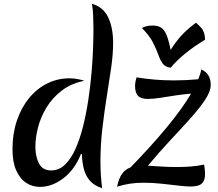

<svg xmlns="http://www.w3.org/2000/svg" viewBox="-20 -977 1151 1015"><path d="M408 -163Q375 -80 315 -34.5Q255 11 191 11Q152 11 119 -10Q86 -31 66 -75.5Q46 -120 46 -188Q46 -270 69 -338.5Q92 -407 133 -457.5Q174 -508 229 -535.5Q284 -563 347 -563Q367 -563 387.5 -559.5Q408 -556 426 -550Q356 -536 306.5 -498Q257 -460 226 -409Q195 -358 181 -303.5Q167 -249 167 -202Q167 -150 186 -113Q205 -76 251 -76Q292 -76 324 -107Q356 -138 379.5 -191Q403 -244 419.5 -310.5Q436 -377 447 -450Q458 -523 464 -593Q470 -663 472 -722.5Q474 -782 474 -822Q474 -861 472.5 -895.5Q471 -930 466 -957Q526 -940 552 -885Q578 -830 578 -750Q578 -690 567.5 -617.5Q557 -545 544 -464Q531 -383 521 -296.5Q511 -210 511 -122Q511 -51 520 18Q477 4 454.5 -22.5Q432 -49 423 -85Q414 -121 413 -162ZM702 -568Q799 -552 899 -552Q962 -552 1028 -558Q1040 -586 1044 -610Q1094 -588 1094 -529Q1094 -494 1064 -449Q1034 -404 985.5 -350Q937 -296 878.5 -233.5Q820 -171 762 -101Q798 -99 835.5 -96.5Q873 -94 913 -94Q948 -94 985 -96.5Q1022 -99 1059 -107Q1064 -80 1064 -55Q1064 -24 1047.5 -7.5Q1031 9 986 9Q963 9 922 4Q881 -1 833 -6Q785 -11 739 -11Q701 -11 667 -6Q633 -1 599 10Q608 -34 625 -58Q642 -82 670 -92Q779 -204 861 -303Q943 -402 990 -482Q950 -479 908 -472.5Q866 -466 828 -460Q790 -454 761 -454Q724 -454 709 -471Q694 -488 694 -522Q694 -543 702 -568ZM1016 -857Q1026 -849 1044.5 -829Q1063 -809 1064 -767Q1003 -730 958.5 -693.5Q914 -657 882 -619Q853 -623 840 -641Q827 -659 817 -687.5Q807 -716 788.5 -752.5Q770 -789 730 -829Q744 -836 757 -839Q770 -842 788 -842Q814 -842 831.5 -831Q849 -820 860.5 -792Q872 -764 882 -713Q904 -749 934 -783.5Q964 -818 1016 -857Z"/></svg>

Font: Merienda Medium
Style: Regular
Weight: 500
Designer: Eduardo Rodriguez Tunni
Foundry: Eduardo Rodriguez Tunni
Version: Version 2.001; ttfautohint (v1.8.4.7-5d5b)